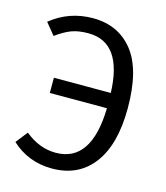

<svg xmlns="http://www.w3.org/2000/svg" viewBox="-107 -783 757 877"><g transform="rotate(15 271.0 -344.0)"><path d="M225 -700Q345 -700 414.5 -613Q484 -526 484 -344Q484 -172 414.5 -80Q345 12 220 12Q108 12 28 -62L72 -118Q140 -62 218 -62Q386 -62 392 -319H122V-391H391Q383 -628 222 -628Q176 -628 143.5 -616Q111 -604 71 -575L26 -630Q113 -700 225 -700Z"/></g></svg>

Font: FiraSans
Style: Regular
Weight: 350
Designer: Carrois Corporate & Edenspiekermann AG
Foundry: Carrois Corporate GbR & Edenspiekermann AG
Version: Version 3.106;PS 003.106;hotconv 1.0.70;makeotf.lib2.5.58329